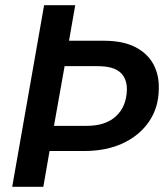

<svg xmlns="http://www.w3.org/2000/svg" viewBox="-20 -720 646 740"><path d="M27 0 150 -700H270L246 -563H379Q455 -563 502.5 -538Q550 -513 572 -471Q594 -429 592 -376Q591 -305 554.5 -251.5Q518 -198 454 -168Q390 -138 304 -138H171L147 0ZM188 -235H315Q387 -235 427 -272Q467 -309 469 -373Q470 -417 443.5 -441Q417 -465 356 -465H229Z"/></svg>

Font: DM Sans 17pt SemiBold
Style: Italic
Weight: 600
Italic angle: -10°
Version: Version 4.004;gftools[0.9.30]